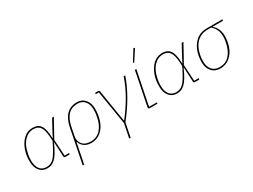

<svg xmlns="http://www.w3.org/2000/svg" viewBox="-63 -1471 3149 2390"><g transform="rotate(-30 1512.0 -275.5)"><path d="M539 -19 535 0H477Q454 0 454 -19L444 -226H441Q408 -151 379 -103.5Q350 -56 322 -31Q294 -6 268.5 3Q243 12 209 12Q142 12 101 -38Q60 -88 60 -176Q60 -318 127 -418Q194 -518 301 -518Q376 -518 412.5 -465.5Q449 -413 452 -280H455L488 -346L575 -506H600L460 -252L474 -19ZM409 -199 436 -253 433 -307Q427 -412 395.5 -455.5Q364 -499 301 -499Q225 -499 169.5 -440Q114 -381 94 -282L87 -247Q81 -214 81 -176Q81 -92 116 -49.5Q151 -7 209 -7Q267 -7 308.5 -44.5Q350 -82 409 -199Z M608 200 705 -287Q751 -518 935 -518Q1009 -518 1052 -466.5Q1095 -415 1095 -337Q1095 -242 1067.5 -164Q1040 -86 982.5 -37Q925 12 846 12Q784 12 744 -16.5Q704 -45 690 -93H687L629 200ZM846 -7Q930 -7 985.5 -65Q1041 -123 1061 -224L1069 -265Q1074 -292 1074 -337Q1074 -407 1038 -453Q1002 -499 933 -499Q768 -499 726 -287L701 -160Q690 -103 727 -55Q764 -7 846 -7Z M1276 200 1316 0 1236 -487H1191L1195 -506H1233Q1253 -506 1256 -490L1293 -262L1331 -27H1334Q1524 -268 1604 -506H1627Q1535 -246 1337 0L1297 200Z M1903 -742 1803 -587 1788 -594 1885 -751ZM1801 -19 1797 0H1691Q1668 0 1668 -19Q1668 -23 1670 -35L1765 -506H1786L1688 -19Z M2402 -19 2398 0H2340Q2317 0 2317 -19L2307 -226H2304Q2271 -151 2242 -103.5Q2213 -56 2185 -31Q2157 -6 2131.5 3Q2106 12 2072 12Q2005 12 1964 -38Q1923 -88 1923 -176Q1923 -318 1990 -418Q2057 -518 2164 -518Q2239 -518 2275.5 -465.5Q2312 -413 2315 -280H2318L2351 -346L2438 -506H2463L2323 -252L2337 -19ZM2272 -199 2299 -253 2296 -307Q2290 -412 2258.5 -455.5Q2227 -499 2164 -499Q2088 -499 2032.5 -440Q1977 -381 1957 -282L1950 -247Q1944 -214 1944 -176Q1944 -92 1979 -49.5Q2014 -7 2072 -7Q2130 -7 2171.5 -44.5Q2213 -82 2272 -199Z M3020 -487H2872V-484Q2946 -422 2946 -316Q2946 -231 2919.5 -158Q2893 -85 2835 -36.5Q2777 12 2698 12Q2620 12 2576 -39.5Q2532 -91 2532 -169Q2532 -315 2603.5 -410.5Q2675 -506 2797 -506H3024ZM2851 -487H2795Q2707 -487 2645.5 -429Q2584 -371 2564 -269L2558 -241Q2553 -214 2553 -169Q2553 -98 2590 -52.5Q2627 -7 2700 -7Q2783 -7 2838 -64.5Q2893 -122 2914 -225L2918 -244Q2925 -275 2925 -316Q2925 -369 2908.5 -409Q2892 -449 2851 -487Z"/></g></svg>

Font: IBM Plex Sans Thin
Style: Italic
Weight: 100
Italic angle: -11.31°
Designer: Mike Abbink, Paul van der Laan, Pieter van Rosmalen
Foundry: Bold Monday
Version: Version 3.0